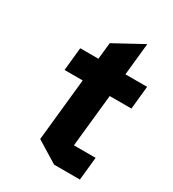

<svg xmlns="http://www.w3.org/2000/svg" viewBox="-164 -753 758 843"><g transform="rotate(30 214.5 -331.5)"><path d="M75 -383 87 -500H179L188 -584L333 -663L316 -500H426L414 -383H304L276 -117H386L374 0H243L134 -67L167 -383Z"/></g></svg>

Font: Quantico
Style: Bold Italic
Weight: 700
Italic angle: -12°
Designer: Matt Desmond
Foundry: MADtype
Version: Version 2.002